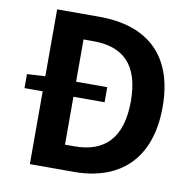

<svg xmlns="http://www.w3.org/2000/svg" viewBox="-82 -822 905 904"><g transform="rotate(10 370.5 -370.0)"><path d="M32 -348H119V0H329C548 0 688 -124 688 -373C688 -623 548 -740 321 -740H119V-420L32 -415ZM312 -622C451 -622 536 -554 536 -373C536 -194 451 -119 312 -119H266V-348H415V-420H266V-622Z"/></g></svg>

Font: Kinto Sans
Style: Bold
Weight: 700
Designer: Authors: Ryoko NISHIZUKA  (kana & ideographs); Paul D. Hunt (Latin, Greek & Cyrillic); Wenlong ZHANG  (bopomofo); Sandol
Foundry: Adobe Systems Incorporated, ookami Inc.
Version: Version 0.001